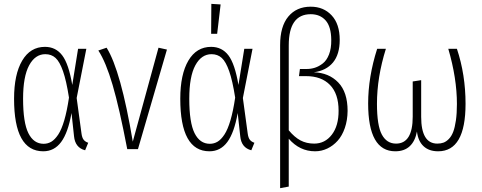

<svg xmlns="http://www.w3.org/2000/svg" viewBox="-20 -776 2507 999"><path d="M213.9 -532.2Q270 -532.2 303.7 -488Q337.4 -443.8 356 -334L386.2 -522H429.2L378.9 -266.1L403.8 -83Q406.7 -59.6 415.3 -48.8Q423.8 -38.1 439 -33.2L422.9 5.9Q371.1 -7.3 365.2 -66.9L352.1 -188Q334 -85.4 298.1 -37.1Q262.2 11.2 205.1 11.2Q53.2 11.2 53.2 -262.2Q53.2 -389.2 95.5 -460.7Q137.7 -532.2 213.9 -532.2ZM215.8 -494.1Q163.1 -494.1 131.6 -436Q100.1 -377.9 100.1 -262.2Q100.1 -138.2 127.7 -83Q155.3 -27.8 207 -27.8Q229 -27.8 247.3 -38.8Q265.6 -49.8 283 -75.9Q300.3 -102.1 314.5 -150.4Q328.6 -198.7 338.9 -268.1Q325.2 -356 307.9 -405.5Q290.5 -455.1 269 -474.6Q247.6 -494.1 215.8 -494.1Z M534.7 -527.8Q608.9 -409.2 670.9 -39.1L804.7 -527.8L848.6 -518.1L697.8 0H642.1Q601.1 -214.4 565.9 -334Q530.8 -453.6 491.7 -513.2Z M1079.6 -755.9 1127.9 -752.9 1109.9 -600.1H1078.6ZM1078.6 -532.2Q1134.8 -532.2 1168.5 -488Q1202.1 -443.8 1220.7 -334L1251 -522H1293.9L1243.7 -266.1L1268.6 -83Q1271.5 -59.6 1280 -48.8Q1288.6 -38.1 1303.7 -33.2L1287.6 5.9Q1235.8 -7.3 1230 -66.9L1216.8 -188Q1198.7 -85.4 1162.8 -37.1Q1127 11.2 1069.8 11.2Q918 11.2 918 -262.2Q918 -389.2 960.2 -460.7Q1002.4 -532.2 1078.6 -532.2ZM1080.6 -494.1Q1027.8 -494.1 996.3 -436Q964.8 -377.9 964.8 -262.2Q964.8 -138.2 992.4 -83Q1020 -27.8 1071.8 -27.8Q1093.8 -27.8 1112.1 -38.8Q1130.4 -49.8 1147.7 -75.9Q1165 -102.1 1179.2 -150.4Q1193.4 -198.7 1203.6 -268.1Q1189.9 -356 1172.6 -405.5Q1155.3 -455.1 1133.8 -474.6Q1112.3 -494.1 1080.6 -494.1Z M1612.8 -399.9Q1690.9 -397.5 1739.7 -347.2Q1788.6 -296.9 1788.6 -199.2Q1788.1 -150.4 1774.2 -110.1Q1760.3 -69.8 1736.8 -43.7Q1713.4 -17.6 1683.1 -3.2Q1652.8 11.2 1619.6 11.2Q1539.1 11.2 1482.4 -54.2V194.8L1437.5 203.1V-541Q1437.5 -638.7 1480.2 -689.9Q1522.9 -741.2 1596.7 -741.2Q1663.6 -741.2 1705.6 -696Q1747.6 -650.9 1747.6 -568.8Q1747.6 -493.2 1712.6 -450.9Q1677.7 -408.7 1612.8 -399.9ZM1614.7 -28.8Q1670.9 -28.8 1706.5 -75.2Q1742.2 -121.6 1741.7 -200.2Q1741.7 -288.1 1697 -334Q1652.3 -379.9 1572.8 -379.9H1535.6L1540.5 -417H1574.7Q1597.7 -417 1618.4 -423.6Q1639.2 -430.2 1659.4 -445.8Q1679.7 -461.4 1691.9 -492.7Q1704.1 -523.9 1703.6 -567.9Q1703.1 -637.2 1674.3 -669.7Q1645.5 -702.1 1596.7 -702.1Q1482.4 -702.1 1482.4 -540V-98.1Q1512.2 -62 1543.5 -45.4Q1574.7 -28.8 1614.7 -28.8Z M2357.4 -522Q2402.3 -387.2 2402.3 -235.8Q2402.3 11.2 2259.8 11.2Q2211.9 11.2 2183.6 -15.4Q2155.3 -42 2149.4 -91.8Q2140.1 -41.5 2111.8 -15.1Q2083.5 11.2 2036.6 11.2Q1895.5 11.2 1895.5 -237.8Q1895.5 -375 1942.4 -522H1987.8Q1941.4 -374 1941.4 -235.8Q1941.4 -123 1966.8 -75.9Q1992.2 -28.8 2040.5 -28.8Q2127.4 -28.8 2127.4 -168.9V-352.1L2171.4 -358.9V-168Q2171.4 -28.8 2255.4 -28.8Q2273.4 -28.8 2287.6 -33.9Q2301.8 -39.1 2315.4 -53Q2329.1 -66.9 2337.9 -89.6Q2346.7 -112.3 2352.1 -149.2Q2357.4 -186 2357.4 -234.9Q2357.4 -368.7 2312.5 -522Z"/></svg>

Font: Fira Sans Compressed ExtraLight
Style: Regular
Weight: 250
Width: 1
Designer: Carrois Corporate & Edenspiekermann AG
Foundry: Carrois Corporate GbR & Edenspiekermann AG
Version: Version 4.203;PS 004.203;hotconv 1.0.88;makeotf.lib2.5.64775